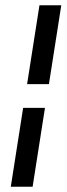

<svg xmlns="http://www.w3.org/2000/svg" viewBox="-20 -640 253 730"><path d="M21 70H104L151 -230H68ZM83 -320H166L213 -620H130Z"/></svg>

Font: Charger Pro
Style: BdObl
Weight: 700
Designer: Jasper
Foundry: Cannot Into Space Fonts
Version: Version 1.09